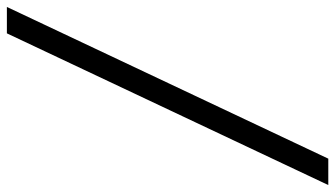

<svg xmlns="http://www.w3.org/2000/svg" viewBox="-278 -562 974 558"><g transform="rotate(-90 209.0 -283.0)"><path d="M26.9 184.1H-49.8L391.1 -750H467.8Z"/></g></svg>

Font: Amethysta
Style: Regular
Weight: 400
Designer: Konstantin Vinogradov, Alexei Vanyashin
Foundry: Cyreal (www.cyreal.org)
Version: Version 1.003